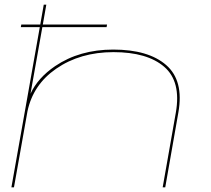

<svg xmlns="http://www.w3.org/2000/svg" viewBox="-20 -805 907 825"><path d="M69.5 -688.5 71.5 -699.5H153L168 -785H179L164 -699.5H440L438 -688.5H162L111 -402Q142 -470 217 -521Q322 -592 466.5 -592Q617.5 -592 694 -525.5Q770.5 -459 746.5 -322L690 0H679L735.5 -321Q759 -454.5 685.8 -517.8Q612.5 -581 467.5 -581Q324.5 -581 221 -509.5Q122 -441 98 -326.5L40 0H29L151 -688.5Z"/></svg>

Font: Anybody UltraExpanded Thin
Style: Italic
Weight: 100
Width: 9
Italic angle: -10°
Designer: Tyler Finck
Foundry: Etcetera Type Company
Version: Version 1.010; ttfautohint (v1.8.3) -l 8 -r 50 -G 200 -x 14 